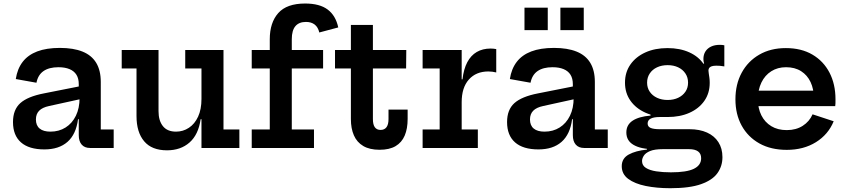

<svg xmlns="http://www.w3.org/2000/svg" viewBox="-20 -820 4696 1064"><path d="M479 0Q449 0 432.8 -18.5Q416.5 -37 416.5 -71V-196.5L426.5 -216.5L421 -277.5L416.5 -312.5V-353.5Q416.5 -385 403.5 -405.8Q390.5 -426.5 365.2 -437Q340 -447.5 304 -447.5Q252 -447.5 221.2 -426.2Q190.5 -405 182 -361.5L67.5 -382Q76 -438.5 105.5 -477Q135 -515.5 186.2 -535Q237.5 -554.5 312 -554.5Q386.5 -554.5 437 -534.2Q487.5 -514 513 -472Q538.5 -430 538.5 -365.5V-102.5H610V0ZM226 8Q140.5 8 96.2 -31Q52 -70 52 -143.5Q52 -212 92.5 -248.5Q133 -285 223.5 -302.5L445.5 -346.5V-275L252 -232.5Q214.5 -224.5 196.8 -206.2Q179 -188 179 -158Q179 -124.5 199.8 -107.5Q220.5 -90.5 259.5 -90.5Q307 -90.5 343.5 -113.5Q380 -136.5 400.5 -178.5Q421 -220.5 421 -277.5L446.5 -159.5H412.5Q401.5 -75.5 354 -33.8Q306.5 8 226 8Z M1096.5 -440.5H1006.5V-543H1218.5V-102.5H1306.5V0H1096.5ZM858.5 -543V-203.5Q858.5 -151.5 882.8 -121Q907 -90.5 955.5 -90.5Q994.5 -90.5 1026.8 -111.8Q1059 -133 1077.8 -173.5Q1096.5 -214 1096.5 -272L1120 -159.5H1092Q1079.5 -73.5 1030.2 -30.2Q981 13 905.5 13Q821 13 778.8 -37.2Q736.5 -87.5 736.5 -176.5V-440.5H654.5V-543Z M1375 0V-102.5H1475V-440.5H1375V-543H1475V-602.5Q1475 -694.5 1522 -747.5Q1569 -800.5 1671 -800.5Q1751.5 -800.5 1796 -767Q1840.5 -733.5 1854.5 -668L1749.5 -640Q1742.5 -669.5 1723.8 -684Q1705 -698.5 1675.5 -698.5Q1637 -698.5 1617 -675Q1597 -651.5 1597 -602.5V-543H1770.5V-440.5H1597V-102.5H1720V0Z M2046.5 -160Q2046.5 -129.5 2057.2 -114.8Q2068 -100 2089 -100Q2110.5 -100 2121.8 -115Q2133 -130 2133 -160V-212.5H2239V-161Q2239 -107 2222.8 -68.8Q2206.5 -30.5 2172.2 -10.2Q2138 10 2083.5 10Q2028.5 10 1993.2 -10.8Q1958 -31.5 1941.2 -69.8Q1924.5 -108 1924.5 -160V-440.5H1836.5V-543H1924.5V-682H2046.5V-543H2231.5L2230.5 -440.5H2046.5Z M2538.5 -102.5H2628V0H2322V-102.5H2416.5V-440.5H2322V-543H2538.5ZM2730 -418.5Q2720 -421 2709 -422.5Q2698 -424 2686.5 -424Q2618 -424 2578.2 -379.2Q2538.5 -334.5 2538.5 -254L2515 -380.5H2543Q2549.5 -437.5 2569.5 -475.2Q2589.5 -513 2622.2 -532Q2655 -551 2699 -551Q2707 -551 2714.5 -550.2Q2722 -549.5 2730 -548Z M3217 0Q3187 0 3170.8 -18.5Q3154.5 -37 3154.5 -71V-196.5L3164.5 -216.5L3159 -277.5L3154.5 -312.5V-353.5Q3154.5 -385 3141.5 -405.8Q3128.5 -426.5 3103.2 -437Q3078 -447.5 3042 -447.5Q2990 -447.5 2959.2 -426.2Q2928.5 -405 2920 -361.5L2805.5 -382Q2814 -438.5 2843.5 -477Q2873 -515.5 2924.2 -535Q2975.5 -554.5 3050 -554.5Q3124.5 -554.5 3175 -534.2Q3225.5 -514 3251 -472Q3276.5 -430 3276.5 -365.5V-102.5H3348V0ZM2964 8Q2878.5 8 2834.2 -31Q2790 -70 2790 -143.5Q2790 -212 2830.5 -248.5Q2871 -285 2961.5 -302.5L3183.5 -346.5V-275L2990 -232.5Q2952.5 -224.5 2934.8 -206.2Q2917 -188 2917 -158Q2917 -124.5 2937.8 -107.5Q2958.5 -90.5 2997.5 -90.5Q3045 -90.5 3081.5 -113.5Q3118 -136.5 3138.5 -178.5Q3159 -220.5 3159 -277.5L3184.5 -159.5H3150.5Q3139.5 -75.5 3092 -33.8Q3044.5 8 2964 8ZM2886.5 -777.5H3015.5V-653H2886.5ZM3085.5 -777.5H3215V-653H3085.5Z M3694.5 223Q3619 223 3558 210.5Q3497 198 3461.2 171.2Q3425.5 144.5 3425.5 101Q3425.5 57.5 3464.5 36.2Q3503.5 15 3565 9V-4L3654.5 6.5Q3607.5 6.5 3582.5 17Q3557.5 27.5 3547.8 42.8Q3538 58 3538 72.5Q3538 97 3559.5 110.5Q3581 124 3617 129.5Q3653 135 3698 135Q3785.5 135 3825.5 115.2Q3865.5 95.5 3865.5 57Q3865.5 6.5 3797.5 6.5H3601.5Q3532 6.5 3491.5 -16.8Q3451 -40 3451 -86Q3451 -128 3485.5 -151Q3520 -174 3585 -179.5V-200L3679.5 -171.5H3635.5Q3603.5 -171.5 3586.2 -162.8Q3569 -154 3569 -135.5Q3569 -118 3585.8 -111Q3602.5 -104 3636.5 -104H3800.5Q3857 -104 3898 -85.5Q3939 -67 3961.2 -32.2Q3983.5 2.5 3983.5 51Q3983.5 100.5 3956 139.2Q3928.5 178 3865.2 200.5Q3802 223 3694.5 223ZM3679.5 -171.5Q3611 -171.5 3557.5 -195.2Q3504 -219 3473.8 -261.8Q3443.5 -304.5 3443.5 -362Q3443.5 -419.5 3473.5 -462.5Q3503.5 -505.5 3556.5 -529.5Q3609.5 -553.5 3679 -553.5Q3748 -553.5 3800.2 -529.8Q3852.5 -506 3880.5 -463Q3897 -441 3905 -415.5Q3913 -390 3913 -361Q3913 -303.5 3883.2 -261Q3853.5 -218.5 3801 -195Q3748.5 -171.5 3679.5 -171.5ZM3680 -266Q3712.5 -266 3738 -278Q3763.5 -290 3778.2 -311.5Q3793 -333 3793 -362Q3793 -391 3778.2 -413Q3763.5 -435 3738 -447Q3712.5 -459 3680 -459Q3647 -459 3621.2 -447Q3595.5 -435 3580.8 -413Q3566 -391 3566 -362Q3566 -333 3580.8 -311.5Q3595.5 -290 3621.2 -278Q3647 -266 3680 -266ZM3913 -361 3880.5 -420 3855.5 -456.5 3882 -468.5Q3880 -474 3879 -480Q3878 -486 3878 -492.5Q3878 -517 3889.2 -534.8Q3900.5 -552.5 3920.8 -562Q3941 -571.5 3968 -571.5Q3975.5 -571.5 3982 -571Q3988.5 -570.5 3994 -569V-452Q3981 -454.5 3970.2 -455.2Q3959.5 -456 3950.5 -456Q3934 -456 3924.2 -452.8Q3914.5 -449.5 3910.2 -443.5Q3906 -437.5 3906 -429Q3906 -422.5 3907.8 -412.5Q3909.5 -402.5 3911.2 -389.2Q3913 -376 3913 -361Z M4340 10.5Q4252 10.5 4188.2 -25.2Q4124.5 -61 4090 -124Q4055.5 -187 4055.5 -269.5Q4055.5 -353 4090.2 -417Q4125 -481 4187.8 -517.2Q4250.5 -553.5 4335 -553.5Q4420.5 -553.5 4482 -517.5Q4543.5 -481.5 4576.8 -417.5Q4610 -353.5 4610 -269.5Q4610 -255.5 4609.8 -246.8Q4609.5 -238 4608.5 -232H4488Q4489 -241.5 4489.5 -252Q4490 -262.5 4490 -276.5Q4490 -326.5 4472 -365Q4454 -403.5 4419.5 -425.5Q4385 -447.5 4336 -447.5Q4289.5 -447.5 4254.2 -425.2Q4219 -403 4199.5 -362.8Q4180 -322.5 4180 -269.5Q4180 -219.5 4199.2 -181Q4218.5 -142.5 4254.2 -120.8Q4290 -99 4340 -99Q4391.5 -99 4428.5 -122.8Q4465.5 -146.5 4483 -186.5L4600 -148Q4570 -74.5 4501.5 -32Q4433 10.5 4340 10.5ZM4133 -232V-317.5H4552.5L4576 -232Z"/></svg>

Font: Hepta Slab ExtraLight SemiBold
Style: Regular
Weight: 600
Version: Version 1.102